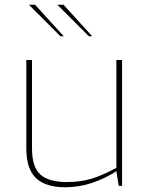

<svg xmlns="http://www.w3.org/2000/svg" viewBox="-20 -784 622 810"><path d="M91 -159V-531H115V-159Q115 -79 150.5 -47.5Q186 -16 261 -16Q320 -16 366 -30Q412 -44 471 -76V-531H495V0H481L471 -62Q424 -31 368.5 -12.5Q313 6 255 6Q173 6 132 -32.5Q91 -71 91 -159ZM102 -764H128L249 -631H235ZM222 -764H248L369 -631H355Z"/></svg>

Font: Exo Thin
Style: Regular
Weight: 250
Designer: Natanael Gama
Foundry: Natanael Gama
Version: Version 1.500; ttfautohint (v1.6)